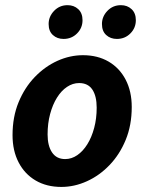

<svg xmlns="http://www.w3.org/2000/svg" viewBox="-20 -726 571 758"><path d="M222.1 12Q164.2 12 120.9 -13.3Q77.6 -38.6 53.6 -84.7Q29.5 -130.8 29.5 -192.5Q29.5 -264.4 53.3 -322.2Q77.1 -380.1 117.1 -421.7Q157.2 -463.4 206.6 -485.8Q256.1 -508.1 307.5 -508.1Q365.4 -508.1 408.8 -482.8Q452.1 -457.5 476.1 -411.4Q500.1 -365.3 500.1 -303.6Q500.1 -231.7 476.3 -173.9Q452.6 -116.1 412.5 -74.4Q372.5 -32.7 323 -10.4Q273.6 12 222.1 12ZM237.3 -98Q262.7 -98 285.2 -113.5Q307.7 -129 324.8 -156.5Q341.9 -184 351.8 -221Q361.7 -258 361.7 -300.9Q361.7 -346.9 344.5 -372.5Q327.3 -398.1 292.4 -398.1Q267.2 -398.1 244.6 -383Q222 -367.9 204.9 -340.4Q187.8 -313 177.9 -276Q167.9 -239 167.9 -195.2Q167.9 -150.3 185.5 -124.2Q203.1 -98 237.3 -98ZM230.9 -572.3Q205.7 -572.3 188.9 -587.6Q172 -602.8 172 -631.3Q172 -660.7 193.5 -683.1Q215 -705.6 246.8 -705.6Q272 -705.6 288.9 -689.9Q305.8 -674.2 305.8 -646.2Q305.8 -615.6 284.2 -594Q262.7 -572.3 230.9 -572.3ZM441.4 -572.3Q416.2 -572.3 399.4 -587.6Q382.5 -602.8 382.5 -631.3Q382.5 -660.7 404 -683.1Q425.5 -705.6 457.3 -705.6Q482.5 -705.6 499.4 -689.9Q516.3 -674.2 516.3 -646.2Q516.3 -615.6 494.7 -594Q473.2 -572.3 441.4 -572.3Z"/></svg>

Font: Source Sans Variable
Style: Italic
Weight: 200
Italic angle: -11°
Designer: Paul D. Hunt
Foundry: Adobe Systems Incorporated
Version: Version 3.006;hotconv 1.0.111;makeotfexe 2.5.65597